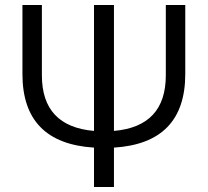

<svg xmlns="http://www.w3.org/2000/svg" viewBox="-20 -750 833 770"><path d="M437 -225Q645 -243 645 -448V-730H723V-453Q723 -176 437 -158V0H357V-158Q70 -176 70 -453V-730H148V-448Q148 -243 357 -225V-730H437Z"/></svg>

Font: M PLUS 1p
Style: Regular
Weight: 400
Version: Version 1.062